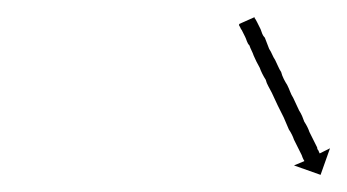

<svg xmlns="http://www.w3.org/2000/svg" viewBox="-20 -370 405 224"><path d="M277 -349Q278 -348 280 -344Q281 -342 282 -340Q283 -338 284 -336Q285 -333 286 -330.5Q287 -328 289 -326Q291 -321 294 -313Q296 -310 297.5 -306.5Q299 -303 301 -300Q303 -296 304.5 -292.5Q306 -289 308 -286Q309 -282 311 -278Q313 -274 315 -271Q317 -267 318.5 -263Q320 -259 322 -256Q324 -252 325.5 -248.5Q327 -245 329 -241Q331 -238 332.5 -234.5Q334 -231 335 -228Q337 -225 338.5 -222Q340 -219 341 -216Q343 -212 346 -206Q347 -204 348 -202Q349 -200 350 -198Q350 -196 351 -195Q352 -194 352 -193Q353 -191 353 -191L365 -197L354 -166L323 -177L335 -182Q335 -183 334 -184Q333 -186 332 -189Q331 -191 330 -193Q329 -195 328 -197Q327 -199 325.5 -202Q324 -205 323 -207Q322 -210 320.5 -213Q319 -216 317 -219Q314 -226 311 -233Q308 -239 304 -247Q302 -251 300.5 -254.5Q299 -258 297 -262Q295 -266 293 -269.5Q291 -273 290 -277Q288 -280 286 -284Q284 -288 283 -291Q279 -298 276 -305Q275 -308 273.5 -311Q272 -314 271 -317Q269 -319 268 -322Q267 -325 266 -327Q265 -329 264 -331Q263 -333 262 -335Q261 -336 260.5 -337.5Q260 -339 259 -340Q259 -341 259 -342L277 -350Q277 -350 277 -349Z"/></svg>

Font: FRB American Cursive Just Arrows Black
Style: Bold Italic
Weight: 900
Italic angle: -25°
Version: Version 2.0;Modular Font Editor K font №1